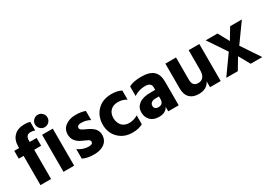

<svg xmlns="http://www.w3.org/2000/svg" viewBox="-3 -1504 3155 2276"><g transform="rotate(-30 1574.5 -365.5)"><path d="M336 -400H241V0H96V-400H30V-507H96V-526Q96 -618 147.5 -669Q199 -720 290 -720Q337 -720 366 -710V-592Q338 -603 308 -603Q241 -603 241 -526V-507H336Z M544 -714Q569 -689 569 -654Q569 -619 544 -594Q519 -569 484 -569Q449 -569 424 -594Q399 -619 399 -654Q399 -689 424 -714Q449 -739 484 -739Q519 -739 544 -714ZM557 0H411V-507H557Z M1028 -153Q1028 -78 974 -37Q920 4 829.5 4Q739 4 677 -27V-157Q746 -109 823 -109Q878 -109 878 -144Q878 -163 856 -176Q840 -185 813 -196.5Q786 -208 776 -213Q675 -261 675 -357Q675 -431 731.5 -472Q788 -513 869 -513Q950 -513 1002 -492V-367Q949 -398 878 -398Q852 -398 838 -387.5Q824 -377 824 -364.5Q824 -352 829 -344Q834 -336 845.5 -329Q857 -322 867.5 -316.5Q878 -311 896 -303Q964 -274 996 -238Q1028 -202 1028 -153Z M1355 8Q1241 8 1167 -64.5Q1093 -137 1093 -252Q1095 -366 1167 -440.5Q1239 -515 1364 -515Q1441 -515 1497 -486V-361Q1444 -394 1381 -394Q1318 -394 1280 -357.5Q1242 -321 1241 -252Q1245 -185 1281 -148Q1317 -111 1378 -111Q1439 -111 1497 -146V-24Q1438 8 1355 8Z M1719 3Q1645 3 1603.5 -39Q1562 -81 1562 -149Q1562 -217 1615.5 -257.5Q1669 -298 1774 -298H1838V-333Q1838 -397 1754.5 -397Q1671 -397 1601 -351V-482Q1661 -516 1771.5 -516Q1882 -516 1935 -469.5Q1988 -423 1988 -325V0H1845V-62Q1813 3 1719 3ZM1773 -100Q1804 -100 1821 -119Q1838 -138 1838 -171V-208H1791Q1754 -208 1734 -192Q1714 -176 1714 -151Q1714 -100 1773 -100Z M2563 0H2417V-81Q2377 4 2263 4Q2185 4 2141.5 -39.5Q2098 -83 2098 -168V-507H2244V-201Q2244 -112 2322 -112Q2417 -112 2417 -239V-507H2563Z M2797 0H2639L2820 -254L2650 -507H2812L2894 -356L2985 -507H3145L2963 -253L3132 0H2973L2888 -152Z"/></g></svg>

Font: Hind Colombo
Style: Bold
Weight: 700
Designer: Jyotish Sonowal, Aditi Pimprikar
Foundry: Indian Type Foundry
Version: Version 1.000;PS 1.0;hotconv 1.0.86;makeotf.lib2.5.63406; tt